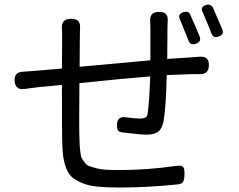

<svg xmlns="http://www.w3.org/2000/svg" viewBox="-20 -796 1040 837"><path d="M801.8 -619.1Q772.5 -692.4 763.7 -712.9Q753.9 -735.4 780.3 -743.2Q801.8 -749 808.6 -733.4Q835.9 -674.8 850.6 -635.7Q858.4 -614.3 835 -605.5Q809.6 -596.7 801.8 -619.1ZM635.7 -533.2V-670.9Q635.7 -688.5 634.8 -698.2Q632.8 -721.7 641.6 -732.9Q650.4 -744.1 673.8 -744.1Q696.3 -744.1 704.6 -733.9Q712.9 -723.6 710.9 -700.2Q710.9 -695.3 710.4 -686Q710 -676.8 710 -672.9Q710 -651.4 709.5 -605.5Q709 -559.6 709 -539.1Q736.3 -541 782.2 -543.9Q828.1 -546.9 851.6 -548.8Q872.1 -549.8 881.3 -541Q890.6 -532.2 890.6 -511.7Q890.6 -472.7 852.5 -472.7H815.4Q714.8 -469.7 707 -468.8Q703.1 -318.4 692.4 -264.6Q685.5 -233.4 668.9 -221.2Q652.3 -209 618.2 -209Q593.8 -209 513.7 -218.8Q498 -220.7 493.7 -228.5Q489.3 -236.3 490.2 -253.9Q491.2 -292 533.2 -284.2Q569.3 -279.3 587.9 -279.3Q607.4 -279.3 615.2 -284.2Q623 -289.1 624 -304.7Q630.9 -351.6 634.8 -462.9Q542 -456.1 326.2 -433.6Q324.2 -233.4 326.2 -196.3Q327.1 -170.9 327.6 -159.7Q328.1 -148.4 330.6 -129.9Q333 -111.3 337.4 -104.5Q341.8 -97.7 350.1 -86.4Q358.4 -75.2 370.1 -71.3Q381.8 -67.4 399.9 -62.5Q418 -57.6 441.9 -56.2Q465.8 -54.7 498 -54.7Q625 -54.7 751 -73.2Q773.4 -76.2 779.3 -66.9Q785.2 -57.6 784.2 -32.2Q783.2 -11.7 777.8 -2.9Q772.5 5.9 754.9 7.8Q620.1 21.5 502 21.5Q445.3 21.5 405.8 17.6Q366.2 13.7 338.4 2Q310.5 -9.8 294.4 -23.4Q278.3 -37.1 268.6 -63Q258.8 -88.9 255.4 -115.2Q252 -141.6 251 -184.6Q250 -226.6 250 -425.8L147.5 -416Q129.9 -414.1 86.9 -408.2Q47.9 -402.3 43.9 -441.4Q40 -482.4 81.1 -483.4Q102.5 -484.4 250 -497.1L251 -631.8Q251 -656.2 250 -668Q245.1 -713.9 289.1 -713.9Q311.5 -713.9 320.8 -704.6Q330.1 -695.3 329.1 -673.8Q328.1 -662.1 328.1 -634.8L327.1 -504.9Q559.6 -526.4 635.7 -533.2ZM901.4 -651.4Q892.6 -674.8 863.3 -743.2Q851.6 -765.6 877.9 -774.4Q898.4 -780.3 908.2 -762.7Q941.4 -687.5 949.2 -668Q958 -645.5 933.6 -636.7Q909.2 -627.9 901.4 -651.4Z"/></svg>

Font: GenSenMaruGothic TW TTF Regular
Style: Regular
Weight: 400
Version: Version 1.301